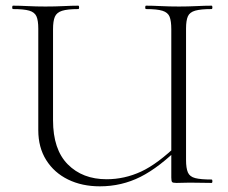

<svg xmlns="http://www.w3.org/2000/svg" viewBox="-20 -645 804 677"><path d="M584 -542Q584 -571 578 -586Q572 -601 553 -607Q534 -613 495 -613Q492 -613 492 -619Q492 -625 495 -625Q518 -625 547.5 -623.5Q577 -622 611 -622Q643 -622 673 -623.5Q703 -625 726 -625Q729 -625 729 -619Q729 -613 726 -613Q688 -613 668.5 -607.5Q649 -602 642.5 -587.5Q636 -573 636 -544V-81Q636 -52 642.5 -37Q649 -22 668.5 -17Q688 -12 726 -12Q729 -12 729 -6Q729 0 726 0Q707 0 688.5 -0.5Q670 -1 649 -1Q635 -1 625 -0.5Q615 0 602 0Q590 0 587 -3Q584 -6 584 -19ZM618 -131Q542 -55 475.5 -21.5Q409 12 332 12Q269 12 220 -12Q171 -36 143 -80.5Q115 -125 115 -186V-544Q115 -573 108.5 -587.5Q102 -602 83 -607.5Q64 -613 26 -613Q23 -613 23 -619Q23 -625 26 -625Q49 -625 78.5 -623.5Q108 -622 140 -622Q175 -622 204.5 -623.5Q234 -625 256 -625Q259 -625 259 -619Q259 -613 256 -613Q218 -613 199 -607Q180 -601 173.5 -586Q167 -571 167 -542V-221Q167 -118 219 -65.5Q271 -13 356 -13Q419 -13 477.5 -40Q536 -67 609 -138Z"/></svg>

Font: Cormorant Infant Light
Style: Regular
Weight: 300
Designer: Christian Thalmann (Catharsis Fonts)
Foundry: Catharsis Fonts
Version: Version 4.001